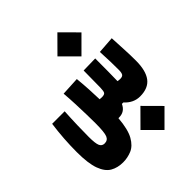

<svg xmlns="http://www.w3.org/2000/svg" viewBox="-212 -666 1010 1010"><g transform="rotate(-45 293.0 -161.0)"><path d="M147.5 187Q106.9 187 76.7 169.7Q46.4 152.3 29.5 106.4Q12.7 60.5 12.7 -23.9Q12.7 -120.6 26.4 -220.7H119.6Q116.7 -173.3 115.2 -121.6Q113.8 -69.8 113.8 -36.1Q113.8 12.7 121.6 30.3Q129.4 47.9 148.9 47.9Q172.4 47.9 181.2 26.4Q189.9 4.9 189.9 -61.5Q189.9 -87.4 189 -126.2Q188 -165 186.3 -208Q184.6 -251 181.2 -290L284.7 -295.4Q289.1 -252 291.3 -211.2Q293.5 -170.4 294.4 -135.3Q304.2 -134.3 310.5 -134.3Q329.1 -134.3 334.5 -142.1Q339.8 -149.9 340.3 -174.8Q340.8 -206.5 341.1 -238.3Q341.3 -270 341.8 -301.8L429.7 -303.7Q429.7 -297.4 429.7 -291Q429.7 -284.7 429.7 -278.3Q429.7 -242.2 429.4 -205.6Q429.2 -168.9 428.2 -136.2Q437.5 -134.3 446.8 -134.3Q463.9 -134.3 469.5 -143.3Q475.1 -152.3 475.1 -173.3Q475.1 -200.7 474.4 -234.1Q473.6 -267.6 471.2 -310.5L566.4 -317.4Q568.8 -268.1 571 -226.8Q573.2 -185.5 573.2 -143.6Q573.2 -69.8 545.2 -32.5Q517.1 4.9 455.6 4.9Q407.2 4.9 370.6 -35.2H359.9Q341.8 4.9 298.8 4.9Q296.4 4.9 293.9 4.9Q287.6 83 265.4 122.1Q243.2 161.1 211.9 174.1Q180.7 187 147.5 187ZM386.2 -362.3 296.9 -451.7 386.2 -541.5 475.6 -451.7ZM421.4 220.2 332 130.9 421.4 41 510.7 130.9Z"/></g></svg>

Font: Cascadia Mono PL
Style: Bold
Weight: 700
Monospace: yes
Designer: Aaron Bell
Foundry: Saja Typeworks
Version: Version 2404.023; ttfautohint (v1.8.4)